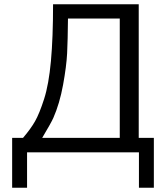

<svg xmlns="http://www.w3.org/2000/svg" viewBox="-20 -715 782 901"><path d="M37 -68H88Q124 -110 144.5 -146Q165 -182 187 -250.5Q209 -319 219 -428.5Q229 -538 229 -695H631V-68H702V166H632V0H107V166H37ZM178 -68H542V-628H299Q298 -525 295 -465Q292 -405 276 -317Q260 -229 230 -161Q218 -135 178 -68Z"/></svg>

Font: Coval
Style: Light
Weight: 300
Foundry: Context Ltd
Version: Version 001.000